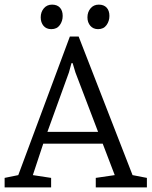

<svg xmlns="http://www.w3.org/2000/svg" viewBox="-31 -810 655 830"><path d="M-11 0V-41L48 -53L271 -652H309L542 -53L604 -41V0H383V-41L465 -53L413 -189H156L111 -53L190 -41V0ZM174 -240H393L295 -497L283 -537H278L267 -497ZM393 -684Q372 -684 359.5 -698.5Q347 -713 347 -735Q347 -758 360.5 -774Q374 -790 396 -790Q418 -790 430 -777Q442 -764 442 -741Q442 -719 429.5 -701.5Q417 -684 393 -684ZM191 -684Q169 -684 157 -698.5Q145 -713 145 -735Q145 -758 158.5 -774Q172 -790 194 -790Q216 -790 228 -777Q240 -764 240 -741Q240 -719 227.5 -701.5Q215 -684 191 -684Z"/></svg>

Font: Faustina Light
Style: Regular
Weight: 300
Designer: Alfonso Garcia
Foundry: http://www.omnibus-type.com
Version: Version 1.200